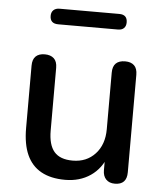

<svg xmlns="http://www.w3.org/2000/svg" viewBox="-51 -731 671 785"><g transform="rotate(5 284.5 -338.5)"><path d="M245 9Q186 9 146.5 -13Q107 -35 87.5 -78.5Q68 -122 68 -188V-444Q68 -470 81 -482.5Q94 -495 118 -495Q142 -495 155.5 -482.5Q169 -470 169 -444V-187Q169 -128 193 -100Q217 -72 269 -72Q326 -72 361.5 -110.5Q397 -149 397 -212V-444Q397 -470 410 -482.5Q423 -495 448 -495Q472 -495 485 -482.5Q498 -470 498 -444V-44Q498 7 449 7Q426 7 413 -6.5Q400 -20 400 -44V-129L413 -107Q393 -51 349 -21Q305 9 245 9ZM162 -622Q128 -622 128 -654Q128 -669 137 -677.5Q146 -686 162 -686H407Q440 -686 440 -654Q440 -639 431.5 -630.5Q423 -622 407 -622Z"/></g></svg>

Font: Nunito SemiBold
Style: Regular
Weight: 600
Designer: Vernon Adams
Foundry: Vernon Adams
Version: Version 3.602